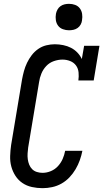

<svg xmlns="http://www.w3.org/2000/svg" viewBox="-20 -974 540 1002"><path d="M202 8Q174 8 146.5 2Q119 -4 97 -19Q75 -34 60.5 -56.5Q46 -79 39 -105Q32 -131 33 -160Q34 -189 38 -217L95 -559Q99 -581 105 -603Q111 -625 121 -646Q131 -667 145.5 -686Q160 -705 179.5 -718.5Q199 -732 221.5 -737.5Q244 -743 266 -743Q288 -743 310 -738.5Q332 -734 350.5 -724.5Q369 -715 383.5 -700Q398 -685 407 -666L419 -735H499L469 -554H389Q392 -575 390 -596Q388 -617 376.5 -632.5Q365 -648 346 -655.5Q327 -663 306 -663Q284 -663 261 -655Q238 -647 221.5 -629.5Q205 -612 196 -590Q187 -568 184 -546L127 -204Q125 -189 124 -173.5Q123 -158 125 -143Q127 -128 132.5 -114.5Q138 -101 148 -91Q158 -81 172.5 -76.5Q187 -72 202 -72Q224 -72 245.5 -81Q267 -90 282.5 -107Q298 -124 307 -144.5Q316 -165 320 -187H410Q405 -162 396.5 -138Q388 -114 374.5 -91Q361 -68 342.5 -48.5Q324 -29 301 -16Q278 -3 252.5 2.5Q227 8 202 8ZM340 -816Q324 -816 308.5 -821.5Q293 -827 283.5 -839.5Q274 -852 271.5 -868.5Q269 -885 272 -902Q274 -913 280 -924Q286 -935 296 -942Q306 -949 317.5 -951.5Q329 -954 340 -954Q357 -954 372 -948.5Q387 -943 396.5 -930.5Q406 -918 408.5 -901.5Q411 -885 408 -868Q407 -857 401 -846Q395 -835 385 -828Q375 -821 363.5 -818.5Q352 -816 340 -816Z"/></svg>

Font: Iosevka Curly Slab MdObl
Style: Regular
Weight: 500
Italic angle: -9°
Monospace: yes
Designer: Belleve Invis
Foundry: Belleve Invis
Version: Version 11.0.0; ttfautohint (v1.8.3)